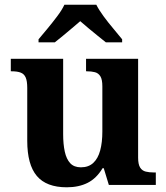

<svg xmlns="http://www.w3.org/2000/svg" viewBox="-20 -786 707 816"><path d="M263.7 10Q177.2 10 136.5 -38.2Q95.8 -86.5 95.8 -187.7V-412.1Q95.8 -441.5 89.2 -456.6Q82.7 -471.7 68.2 -477.3Q53.8 -483 29.5 -483H25.9V-536H248.4V-215.9Q248.4 -173.5 255.3 -141.7Q262.2 -109.8 278.5 -92.3Q294.8 -74.9 323.8 -74.9Q356.2 -74.9 376.4 -93.6Q396.6 -112.4 405.8 -146.6Q415 -180.8 415 -227V-419.1Q415 -448.2 406.6 -461.7Q398.2 -475.3 383.5 -479.1Q368.8 -483 349.3 -483H345.7V-536H567V-116Q567 -87.5 575.6 -73.9Q584.2 -60.3 599.5 -56.7Q614.8 -53 633.9 -53H642.2V0H442.6L420.9 -71.1H415.9Q390.1 -27.9 352.6 -9Q315 10 263.7 10ZM143.8 -619Q159.8 -638 181.4 -664Q203 -690 223.3 -717Q243.7 -744 253.7 -766H389.3Q400.3 -744 420.1 -717Q439.9 -690 462 -664Q484.1 -638 499.1 -619V-606H430Q416.2 -617 396.1 -633.2Q376 -649.3 356 -666.1Q336 -682.9 321 -696Q306 -682.9 285.9 -666.1Q265.9 -649.3 246.6 -633.2Q227.3 -617 213 -606H143.8Z"/></svg>

Font: Noto Serif Khmer
Style: Regular
Weight: 400
Designer: Danh Hong and the Monotype Design Team
Foundry: Monotype Imaging Inc.
Version: Version 2.003